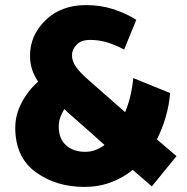

<svg xmlns="http://www.w3.org/2000/svg" viewBox="-20 -716 734 755"><path d="M315 -119Q336 -119 355 -126Q374 -133 391 -146Q357 -177 321.5 -208Q286 -239 251 -270L233 -287Q223 -271 217 -254Q211 -237 211 -219Q211 -170 240 -144.5Q269 -119 315 -119ZM335 -559Q298 -559 280.5 -539.5Q263 -520 263 -499Q263 -475 279.5 -452Q296 -429 333 -397L472 -275Q485 -306 493 -340.5Q501 -375 504 -409L649 -350Q645 -302 631.5 -255.5Q618 -209 597 -168L674 -102L577 17Q558 1 539.5 -15.5Q521 -32 502 -48Q464 -17 416 1Q368 19 312 19Q200 19 120 -39.5Q40 -98 40 -214Q40 -264 65 -312Q90 -360 130 -395Q115 -417 106.5 -442Q98 -467 98 -497Q98 -577 159 -636.5Q220 -696 319 -696Q374 -696 423.5 -680.5Q473 -665 516 -638L468 -521Q435 -539 402.5 -549Q370 -559 335 -559Z"/></svg>

Font: Palanquin Dark SemiBold
Style: Regular
Weight: 600
Designer: Pria Ravichandran
Version: Version 1.001